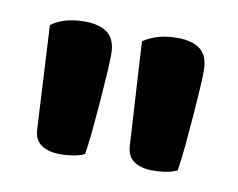

<svg xmlns="http://www.w3.org/2000/svg" viewBox="-41 -681 425 343"><g transform="rotate(10 171.0 -509.5)"><path d="M130 -397Q114 -389 85 -389Q65 -389 52 -397.5Q39 -406 38 -426L28 -613Q51 -630 88 -630Q116 -630 130.5 -618.5Q145 -607 145 -580Q145 -567 143.5 -543.5Q142 -520 140 -494Q138 -468 135.5 -442Q133 -416 130 -397ZM298 -397Q282 -389 253 -389Q233 -389 220 -397.5Q207 -406 206 -426L195 -613Q220 -630 256 -630Q284 -630 298.5 -618.5Q313 -607 313 -580Q313 -567 311.5 -543.5Q310 -520 308 -494Q306 -468 303.5 -442Q301 -416 298 -397Z"/></g></svg>

Font: Baloo Chettan 2 SemiBold
Style: Regular
Weight: 600
Designer: Maithili Shingre, Unnati Kotecha and Ek Type
Foundry: Ek Type
Version: Version 1.640;hotconv 1.0.111;makeotfexe 2.5.65597; ttfautoh